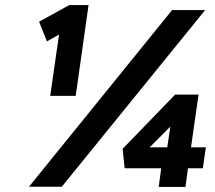

<svg xmlns="http://www.w3.org/2000/svg" viewBox="-20 -740 852 761"><path d="M179 -360 214 -603 166 -576 135 -654 255 -720H331L280 -360H230Q229 -360 229 -360H228Q227 -360 225 -360H223Q223 -360 222 -360Q221 -360 221 -360H220Q220 -360 219 -360Q218 -360 218 -360H205Q205 -360 204 -360H203Q202 -360 201 -360H198Q198 -360 198 -360H197Q196 -360 196 -360H195Q195 -360 194 -360Q193 -360 193 -360ZM95 0 662 -700H793L225 0ZM573 -156H643L655 -238ZM715 1H609L619 -73H474L466 -150L674 -365H767L737 -156H796L784 -73H725Z"/></svg>

Font: Lexend SemBd
Style: Italic
Weight: 600
Italic angle: -8.13011°
Designer: Bonnie Shaver-Troup, Thomas Jockin
Foundry: Lexend
Version: Version 1.007